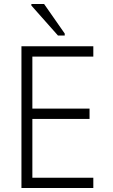

<svg xmlns="http://www.w3.org/2000/svg" viewBox="-20 -947 570 967"><path d="M272 -768H306V-778L202 -927H138V-919ZM88 0H450V-52H143V-348H431V-400H143V-662H450V-714H88Z"/></svg>

Font: Noto Sans Mono Condensed Light
Style: Regular
Weight: 300
Width: 3
Designer: Monotype Design Team
Foundry: Monotype Imaging Inc.
Version: Version 2.014